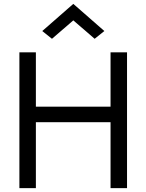

<svg xmlns="http://www.w3.org/2000/svg" viewBox="-20 -970 755 990"><path d="M165 -700V-420H550V-700H635V0H550V-340H165V0H80V-700ZM248 -770 198 -810 358 -950 518 -810 468 -770 358 -865Z"/></svg>

Font: Jost
Style: Regular
Weight: 400
Version: Version 3.710